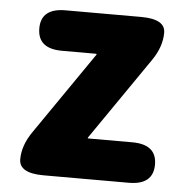

<svg xmlns="http://www.w3.org/2000/svg" viewBox="-45 -613 623 657"><g transform="rotate(5 266.0 -284.5)"><path d="M128 0Q44 0 44 -48Q44 -95 77 -143L272 -426Q275 -430 270 -430H154Q70 -430 70 -500Q70 -569 154 -569H413Q497 -569 497 -522Q497 -474 464 -426L269 -143Q266 -139 271 -139H421Q505 -139 505 -70Q505 0 421 0Z"/></g></svg>

Font: Resource Han Rounded TW Heavy
Style: Regular
Weight: 900
Designer: Cyano Hao (round all glyphs); Ryoko NISHIZUKA 西塚涼子 (kana, bopomofo & ideographs); Paul D. Hunt (Latin, Greek & Cyrillic)
Foundry: Cyano Hao
Version: 0.990